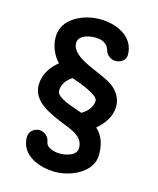

<svg xmlns="http://www.w3.org/2000/svg" viewBox="-124 -837 841 1020"><g transform="rotate(15 296.5 -327.0)"><path d="M84.5 -44.9C84.5 57.6 191.4 95.7 278.3 95.7C362.3 95.7 479.5 44.4 479.5 -51.8C479.5 -105 467.8 -152.3 427.2 -189C471.2 -225.6 501 -272.5 501 -323.7C501 -360.8 484.9 -396.5 448.7 -425.8C424.3 -445.3 387.7 -460.4 352.1 -476.1C283.2 -505.4 208 -539.1 208 -594.7C208 -636.2 260.3 -649.4 299.3 -649.4C336.4 -649.4 367.7 -635.3 377 -600.6C384.8 -573.2 410.6 -556.6 433.6 -556.6C457 -556.6 490.2 -570.3 490.2 -604.5C490.2 -708 387.7 -750 298.3 -750C204.6 -750 94.7 -697.8 94.7 -599.1C94.7 -546.9 115.7 -501 147.9 -466.8C106.9 -434.1 73.7 -386.7 73.7 -329.1C73.7 -239.7 162.1 -199.7 268.1 -157.7C316.9 -138.2 367.7 -116.7 367.7 -59.6C367.7 -18.1 312 -4.9 274.4 -4.9C247.6 -4.9 202.1 -16.1 197.3 -45.9C193.4 -77.6 164.6 -97.7 140.6 -97.7C115.2 -97.7 84.5 -79.1 84.5 -44.9ZM186 -326.7C186 -362.8 210.4 -393.1 238.3 -409.7C294.9 -390.6 387.7 -355.5 387.7 -325.2C387.7 -291.5 362.8 -262.7 331.1 -243.7C287.1 -260.3 186 -286.1 186 -326.7Z"/></g></svg>

Font: Autour One
Style: Regular
Weight: 400
Designer: Eben Sorkin
Foundry: Eben Sorkin
Version: Version 1.002